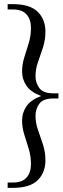

<svg xmlns="http://www.w3.org/2000/svg" viewBox="-20 -760 303 930"><path d="M42 150H17V124H44Q88 124 109 99.5Q130 75 130 35Q130 -4 119 -39.5Q108 -75 97.5 -108.5Q87 -142 87 -177Q87 -214 108 -245Q129 -276 179 -295Q129 -314 108 -345Q87 -376 87 -413Q87 -448 97.5 -481.5Q108 -515 119 -550.5Q130 -586 130 -625Q130 -665 109 -689.5Q88 -714 44 -714H17V-740H42Q125 -740 162.5 -703Q200 -666 200 -607Q200 -566 188 -529.5Q176 -493 164 -459Q152 -425 152 -391Q152 -359 170.5 -333.5Q189 -308 238 -308H263V-283H238Q189 -283 170.5 -257.5Q152 -232 152 -199Q152 -165 164 -131Q176 -97 188 -60.5Q200 -24 200 17Q200 76 162.5 113Q125 150 42 150Z"/></svg>

Font: Spectral
Style: Bold
Weight: 700
Designer: Jean-Baptiste Levee
Foundry: Production Type
Version: Version 2.001